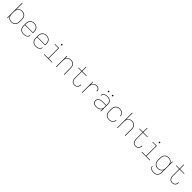

<svg xmlns="http://www.w3.org/2000/svg" viewBox="867 -3594 6667 6667"><g transform="rotate(45 4200.0 -261.0)"><path d="M304 8Q274 8 245 1.5Q216 -5 191 -21Q166 -37 148 -61Q130 -85 120 -113V0H99V-735H120V-417Q130 -445 148 -469Q166 -493 191 -509Q216 -525 245 -531.5Q274 -538 304 -538Q332 -538 360.5 -532.5Q389 -527 413.5 -513Q438 -499 457.5 -477.5Q477 -456 488.5 -430.5Q500 -405 504.5 -376.5Q509 -348 509 -320V-210Q509 -182 504.5 -153.5Q500 -125 488.5 -99.5Q477 -74 457.5 -52.5Q438 -31 413.5 -17Q389 -3 360.5 2.5Q332 8 304 8ZM301 -11Q327 -11 352.5 -16Q378 -21 400.5 -33.5Q423 -46 441 -65.5Q459 -85 469.5 -109Q480 -133 484 -158.5Q488 -184 488 -210V-320Q488 -346 484 -371.5Q480 -397 469.5 -421Q459 -445 441 -464.5Q423 -484 400.5 -496.5Q378 -509 352.5 -514Q327 -519 301 -519Q275 -519 250 -514Q225 -509 203 -496Q181 -483 164 -463Q147 -443 137 -419.5Q127 -396 123.5 -371Q120 -346 120 -320V-210Q120 -184 123.5 -159Q127 -134 137 -110.5Q147 -87 164 -67Q181 -47 203 -34Q225 -21 250 -16Q275 -11 301 -11Z M901 8Q873 8 844 2.5Q815 -3 790 -16.5Q765 -30 745 -51Q725 -72 712.5 -98Q700 -124 695.5 -152.5Q691 -181 691 -210V-320Q691 -349 695.5 -377.5Q700 -406 712.5 -431.5Q725 -457 744.5 -478.5Q764 -500 789 -513.5Q814 -527 842.5 -532.5Q871 -538 900 -538Q929 -538 957.5 -532.5Q986 -527 1011 -513.5Q1036 -500 1055.5 -478.5Q1075 -457 1087.5 -431.5Q1100 -406 1104.5 -377.5Q1109 -349 1109 -320V-256H712V-210Q712 -184 716 -158Q720 -132 731 -108.5Q742 -85 760 -65.5Q778 -46 800.5 -33.5Q823 -21 849 -16Q875 -11 901 -11Q922 -11 942.5 -13Q963 -15 983 -21Q1003 -27 1021 -36.5Q1039 -46 1053.5 -61Q1068 -76 1076.5 -95.5Q1085 -115 1086 -135H1107Q1106 -112 1096.5 -90Q1087 -68 1071.5 -51Q1056 -34 1035.5 -22.5Q1015 -11 993 -4Q971 3 947.5 5.5Q924 8 901 8ZM712 -274H1088V-320Q1088 -346 1084 -372Q1080 -398 1069 -421.5Q1058 -445 1040.5 -464.5Q1023 -484 1000.5 -496.5Q978 -509 952 -514Q926 -519 900 -519Q874 -519 848 -514Q822 -509 799.5 -496.5Q777 -484 759.5 -464.5Q742 -445 731 -421.5Q720 -398 716 -372Q712 -346 712 -320Z M1501 8Q1473 8 1444 2.5Q1415 -3 1390 -16.5Q1365 -30 1345 -51Q1325 -72 1312.5 -98Q1300 -124 1295.5 -152.5Q1291 -181 1291 -210V-320Q1291 -349 1295.5 -377.5Q1300 -406 1312.5 -431.5Q1325 -457 1344.5 -478.5Q1364 -500 1389 -513.5Q1414 -527 1442.5 -532.5Q1471 -538 1500 -538Q1529 -538 1557.5 -532.5Q1586 -527 1611 -513.5Q1636 -500 1655.5 -478.5Q1675 -457 1687.5 -431.5Q1700 -406 1704.5 -377.5Q1709 -349 1709 -320V-256H1312V-210Q1312 -184 1316 -158Q1320 -132 1331 -108.5Q1342 -85 1360 -65.5Q1378 -46 1400.5 -33.5Q1423 -21 1449 -16Q1475 -11 1501 -11Q1522 -11 1542.5 -13Q1563 -15 1583 -21Q1603 -27 1621 -36.5Q1639 -46 1653.5 -61Q1668 -76 1676.5 -95.5Q1685 -115 1686 -135H1707Q1706 -112 1696.5 -90Q1687 -68 1671.5 -51Q1656 -34 1635.5 -22.5Q1615 -11 1593 -4Q1571 3 1547.5 5.5Q1524 8 1501 8ZM1312 -274H1688V-320Q1688 -346 1684 -372Q1680 -398 1669 -421.5Q1658 -445 1640.5 -464.5Q1623 -484 1600.5 -496.5Q1578 -509 1552 -514Q1526 -519 1500 -519Q1474 -519 1448 -514Q1422 -509 1399.5 -496.5Q1377 -484 1359.5 -464.5Q1342 -445 1331 -421.5Q1320 -398 1316 -372Q1312 -346 1312 -320Z M1899 0V-19H2098V-511H1915V-530H2118V-19H2301V0ZM2100 -654Q2095 -654 2089.5 -655.5Q2084 -657 2080.5 -660.5Q2077 -664 2075.5 -669.5Q2074 -675 2074 -680Q2074 -685 2075.5 -690.5Q2077 -696 2080.5 -699.5Q2084 -703 2089.5 -705Q2095 -707 2100 -707Q2105 -707 2110.5 -705Q2116 -703 2119.5 -699.5Q2123 -696 2125 -690.5Q2127 -685 2127 -680Q2127 -675 2125 -669.5Q2123 -664 2119.5 -660.5Q2116 -657 2110.5 -655.5Q2105 -654 2100 -654Z M2499 0V-530H2520V-417Q2530 -445 2548 -469Q2566 -493 2590.5 -509Q2615 -525 2644.5 -531.5Q2674 -538 2703 -538Q2731 -538 2758.5 -532.5Q2786 -527 2810 -512.5Q2834 -498 2852.5 -476.5Q2871 -455 2882 -429Q2893 -403 2897 -375.5Q2901 -348 2901 -320V0H2880V-320Q2880 -345 2876.5 -370.5Q2873 -396 2863 -419.5Q2853 -443 2836.5 -463Q2820 -483 2798 -496Q2776 -509 2750.5 -514Q2725 -519 2700 -519Q2675 -519 2649.5 -514Q2624 -509 2602 -496Q2580 -483 2563.5 -463Q2547 -443 2537 -419.5Q2527 -396 2523.5 -370.5Q2520 -345 2520 -320V0Z M3399 8Q3374 8 3350 2Q3326 -4 3305.5 -18.5Q3285 -33 3271 -54Q3257 -75 3248.5 -98.5Q3240 -122 3237.5 -146.5Q3235 -171 3235 -196V-511H3073V-530H3235V-735H3255V-530H3475V-511H3255V-196Q3255 -174 3257.5 -152Q3260 -130 3267 -108.5Q3274 -87 3286 -68Q3298 -49 3316 -36Q3334 -23 3355.5 -17Q3377 -11 3399 -11Q3429 -11 3457.5 -20.5Q3486 -30 3505.5 -51.5Q3525 -73 3534 -102Q3543 -131 3543 -160Q3543 -162 3543 -164Q3543 -166 3543 -169H3563Q3564 -166 3564 -163.5Q3564 -161 3564 -159Q3564 -137 3559.5 -115Q3555 -93 3545 -73Q3535 -53 3519.5 -37Q3504 -21 3484.5 -10.5Q3465 0 3443 4Q3421 8 3399 8Z M3768 0V-530H3789V-399Q3797 -427 3812 -453.5Q3827 -480 3849.5 -500Q3872 -520 3901 -529Q3930 -538 3959 -538Q3980 -538 4000 -535.5Q4020 -533 4039 -525Q4058 -517 4073.5 -503.5Q4089 -490 4099 -472.5Q4109 -455 4112.5 -434.5Q4116 -414 4116 -394H4095Q4095 -420 4086.5 -446Q4078 -472 4058 -489Q4038 -506 4012 -512.5Q3986 -519 3959 -519Q3932 -519 3905 -510.5Q3878 -502 3857.5 -483.5Q3837 -465 3823.5 -440.5Q3810 -416 3802 -389.5Q3794 -363 3791.5 -335.5Q3789 -308 3789 -281V0Z M4468 8Q4447 8 4425 5.5Q4403 3 4382.5 -4.5Q4362 -12 4344.5 -25Q4327 -38 4314.5 -56Q4302 -74 4296.5 -95.5Q4291 -117 4291 -139Q4291 -165 4300 -189.5Q4309 -214 4327.5 -232Q4346 -250 4369.5 -261Q4393 -272 4418 -278.5Q4443 -285 4468.5 -287Q4494 -289 4520 -289H4680V-355Q4680 -378 4675.5 -401Q4671 -424 4659 -444Q4647 -464 4629 -479Q4611 -494 4589.5 -503Q4568 -512 4545 -515.5Q4522 -519 4498 -519Q4478 -519 4457.5 -517Q4437 -515 4417.5 -509Q4398 -503 4379.5 -493Q4361 -483 4347.5 -468Q4334 -453 4326 -434Q4318 -415 4318 -394H4297Q4297 -417 4305.5 -439Q4314 -461 4329.5 -478.5Q4345 -496 4365 -508Q4385 -520 4407 -526.5Q4429 -533 4452 -535.5Q4475 -538 4498 -538Q4524 -538 4550 -534Q4576 -530 4599.5 -520Q4623 -510 4643.5 -493Q4664 -476 4677 -454Q4690 -432 4695.5 -406.5Q4701 -381 4701 -355V0H4680V-107Q4668 -77 4645 -54Q4622 -31 4593 -17Q4564 -3 4532 2.5Q4500 8 4468 8ZM4471 -11Q4497 -11 4523 -14.5Q4549 -18 4573 -27.5Q4597 -37 4618 -53Q4639 -69 4653.5 -90.5Q4668 -112 4674 -137.5Q4680 -163 4680 -189V-270H4520Q4497 -270 4474 -268.5Q4451 -267 4428.5 -261.5Q4406 -256 4385 -247Q4364 -238 4346.5 -222.5Q4329 -207 4320.5 -185.5Q4312 -164 4312 -141Q4312 -112 4324.5 -84.5Q4337 -57 4360.5 -40Q4384 -23 4413 -17Q4442 -11 4471 -11ZM4600 -654Q4595 -654 4589.5 -655.5Q4584 -657 4580.5 -660.5Q4577 -664 4575.5 -669.5Q4574 -675 4574 -680Q4574 -685 4575.5 -690.5Q4577 -696 4580.5 -699.5Q4584 -703 4589.5 -705Q4595 -707 4600 -707Q4605 -707 4610.5 -705Q4616 -703 4619.5 -699.5Q4623 -696 4625 -690.5Q4627 -685 4627 -680Q4627 -675 4625 -669.5Q4623 -664 4619.5 -660.5Q4616 -657 4610.5 -655.5Q4605 -654 4600 -654ZM4400 -654Q4395 -654 4389.5 -655.5Q4384 -657 4380.5 -660.5Q4377 -664 4375.5 -669.5Q4374 -675 4374 -680Q4374 -685 4375.5 -690.5Q4377 -696 4380.5 -699.5Q4384 -703 4389.5 -705Q4395 -707 4400 -707Q4405 -707 4410.5 -705Q4416 -703 4419.5 -699.5Q4423 -696 4425 -690.5Q4427 -685 4427 -680Q4427 -675 4425 -669.5Q4423 -664 4419.5 -660.5Q4416 -657 4410.5 -655.5Q4405 -654 4400 -654Z M5098 8Q5069 8 5041 2.5Q5013 -3 4988 -16.5Q4963 -30 4943.5 -51.5Q4924 -73 4912 -99Q4900 -125 4895.5 -153.5Q4891 -182 4891 -210V-320Q4891 -348 4895.5 -376.5Q4900 -405 4912 -431Q4924 -457 4943.5 -478.5Q4963 -500 4988 -513.5Q5013 -527 5041 -532.5Q5069 -538 5098 -538Q5123 -538 5148.5 -534.5Q5174 -531 5197.5 -521Q5221 -511 5241 -495Q5261 -479 5275 -457.5Q5289 -436 5296 -411Q5303 -386 5303 -361H5282Q5282 -384 5276 -406Q5270 -428 5257.5 -447.5Q5245 -467 5226.5 -481Q5208 -495 5187 -504Q5166 -513 5143 -516Q5120 -519 5098 -519Q5072 -519 5046.5 -514Q5021 -509 4998.5 -496.5Q4976 -484 4958.5 -464Q4941 -444 4930.5 -420.5Q4920 -397 4916 -371.5Q4912 -346 4912 -320V-210Q4912 -184 4916 -158.5Q4920 -133 4930.5 -109.5Q4941 -86 4958.5 -66Q4976 -46 4998.5 -33.5Q5021 -21 5046.5 -16Q5072 -11 5098 -11Q5120 -11 5143 -14Q5166 -17 5187 -26Q5208 -35 5226.5 -49Q5245 -63 5257.5 -82.5Q5270 -102 5276 -124Q5282 -146 5282 -169H5303Q5303 -144 5296 -119Q5289 -94 5275 -72.5Q5261 -51 5241 -35Q5221 -19 5197.5 -9Q5174 1 5148.5 4.5Q5123 8 5098 8Z M5499 0V-735H5520V-417Q5530 -445 5548 -469Q5566 -493 5590.5 -509Q5615 -525 5644.5 -531.5Q5674 -538 5703 -538Q5731 -538 5758.5 -532.5Q5786 -527 5810 -512.5Q5834 -498 5852.5 -476.5Q5871 -455 5882 -429Q5893 -403 5897 -375.5Q5901 -348 5901 -320V0H5880V-320Q5880 -345 5876.5 -370.5Q5873 -396 5863 -419.5Q5853 -443 5836.5 -463Q5820 -483 5798 -496Q5776 -509 5750.5 -514Q5725 -519 5700 -519Q5675 -519 5649.5 -514Q5624 -509 5602 -496Q5580 -483 5563.5 -463Q5547 -443 5537 -419.5Q5527 -396 5523.5 -370.5Q5520 -345 5520 -320V0Z M6399 8Q6374 8 6350 2Q6326 -4 6305.5 -18.5Q6285 -33 6271 -54Q6257 -75 6248.5 -98.5Q6240 -122 6237.5 -146.5Q6235 -171 6235 -196V-511H6073V-530H6235V-735H6255V-530H6475V-511H6255V-196Q6255 -174 6257.5 -152Q6260 -130 6267 -108.5Q6274 -87 6286 -68Q6298 -49 6316 -36Q6334 -23 6355.5 -17Q6377 -11 6399 -11Q6429 -11 6457.5 -20.5Q6486 -30 6505.5 -51.5Q6525 -73 6534 -102Q6543 -131 6543 -160Q6543 -162 6543 -164Q6543 -166 6543 -169H6563Q6564 -166 6564 -163.5Q6564 -161 6564 -159Q6564 -137 6559.5 -115Q6555 -93 6545 -73Q6535 -53 6519.5 -37Q6504 -21 6484.5 -10.5Q6465 0 6443 4Q6421 8 6399 8Z M6699 0V-19H6898V-511H6715V-530H6918V-19H7101V0ZM6900 -654Q6895 -654 6889.5 -655.5Q6884 -657 6880.5 -660.5Q6877 -664 6875.5 -669.5Q6874 -675 6874 -680Q6874 -685 6875.5 -690.5Q6877 -696 6880.5 -699.5Q6884 -703 6889.5 -705Q6895 -707 6900 -707Q6905 -707 6910.5 -705Q6916 -703 6919.5 -699.5Q6923 -696 6925 -690.5Q6927 -685 6927 -680Q6927 -675 6925 -669.5Q6923 -664 6919.5 -660.5Q6916 -657 6910.5 -655.5Q6905 -654 6900 -654Z M7496 213Q7474 213 7451.5 210.5Q7429 208 7408 201.5Q7387 195 7367 184Q7347 173 7332 157Q7317 141 7307.5 120Q7298 99 7297 77H7318Q7319 96 7327.5 114.5Q7336 133 7350 147Q7364 161 7381.5 170Q7399 179 7418 184.5Q7437 190 7457 192Q7477 194 7496 194Q7522 194 7547.5 189Q7573 184 7595.5 171Q7618 158 7635 138.5Q7652 119 7662.5 95.5Q7673 72 7676.5 46.5Q7680 21 7680 -5V-113Q7670 -85 7652 -61Q7634 -37 7609 -21Q7584 -5 7555 1.5Q7526 8 7496 8Q7468 8 7439.5 2.5Q7411 -3 7386.5 -17Q7362 -31 7342.5 -52.5Q7323 -74 7311.5 -99.5Q7300 -125 7295.5 -153.5Q7291 -182 7291 -210V-320Q7291 -348 7295.5 -376.5Q7300 -405 7311.5 -430.5Q7323 -456 7342.5 -477.5Q7362 -499 7386.5 -513Q7411 -527 7439.5 -532.5Q7468 -538 7496 -538Q7526 -538 7555 -531.5Q7584 -525 7609 -509Q7634 -493 7652 -469Q7670 -445 7680 -417V-530H7701V-5Q7701 23 7696.5 51.5Q7692 80 7680.5 105.5Q7669 131 7649.5 152.5Q7630 174 7605.5 188Q7581 202 7553 207.5Q7525 213 7496 213ZM7499 -11Q7525 -11 7550 -16Q7575 -21 7597 -34Q7619 -47 7636 -67Q7653 -87 7663 -110.5Q7673 -134 7676.5 -159Q7680 -184 7680 -210V-320Q7680 -346 7676.5 -371Q7673 -396 7663 -419.5Q7653 -443 7636 -463Q7619 -483 7597 -496Q7575 -509 7550 -514Q7525 -519 7499 -519Q7473 -519 7447.5 -514Q7422 -509 7399.5 -496.5Q7377 -484 7359 -464.5Q7341 -445 7330.5 -421Q7320 -397 7316 -371.5Q7312 -346 7312 -320V-210Q7312 -184 7316 -158.5Q7320 -133 7330.5 -109Q7341 -85 7359 -65.5Q7377 -46 7399.5 -33.5Q7422 -21 7447.5 -16Q7473 -11 7499 -11Z M8199 8Q8174 8 8150 2Q8126 -4 8105.5 -18.5Q8085 -33 8071 -54Q8057 -75 8048.5 -98.5Q8040 -122 8037.5 -146.5Q8035 -171 8035 -196V-511H7873V-530H8035V-735H8055V-530H8275V-511H8055V-196Q8055 -174 8057.5 -152Q8060 -130 8067 -108.5Q8074 -87 8086 -68Q8098 -49 8116 -36Q8134 -23 8155.5 -17Q8177 -11 8199 -11Q8229 -11 8257.5 -20.5Q8286 -30 8305.5 -51.5Q8325 -73 8334 -102Q8343 -131 8343 -160Q8343 -162 8343 -164Q8343 -166 8343 -169H8363Q8364 -166 8364 -163.5Q8364 -161 8364 -159Q8364 -137 8359.5 -115Q8355 -93 8345 -73Q8335 -53 8319.5 -37Q8304 -21 8284.5 -10.5Q8265 0 8243 4Q8221 8 8199 8Z"/></g></svg>

Font: Iosevka Curly Thin Extended
Style: Regular
Weight: 100
Width: 7
Monospace: yes
Designer: Belleve Invis
Foundry: Belleve Invis
Version: Version 11.1.0; ttfautohint (v1.8.3)